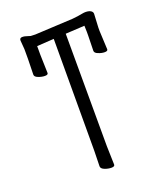

<svg xmlns="http://www.w3.org/2000/svg" viewBox="-151 -808 879 1032"><g transform="rotate(-20 288.5 -292.0)"><path d="M384 -699Q417 -702 441 -707Q465 -712 484 -706Q502 -699 502 -685L498 -607V-587L503 -481Q503 -471 485.5 -471Q468 -471 449 -479Q430 -486 430 -499L432 -587V-607L431 -642L322 -636L323 8L326 114Q326 125 307 125Q288 125 268 117Q249 109 249 96L251 7L252 -632L155 -626V-577L158 -471Q158 -461 140 -461Q122 -461 102 -469Q83 -476 83 -489L85 -578V-634L81 -685Q81 -699 95 -699.5Q109 -700 128 -693Q137 -691 141 -689L167 -688Z"/></g></svg>

Font: ToneOZ-Pinyin-WenKai-Regular
Style: Regular
Weight: 400
Designer: Fontworks Inc.
Foundry: ToneOZ
Version: Version 0.240331